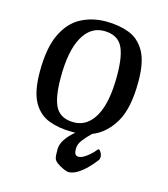

<svg xmlns="http://www.w3.org/2000/svg" viewBox="-108 -609 782 893"><g transform="rotate(15 282.5 -163.0)"><path d="M272 13Q209 13 160 -5.5Q111 -24 83 -74Q55 -124 55 -219Q55 -334 87 -400.5Q119 -467 173 -495.5Q227 -524 293 -524Q355 -524 404 -505.5Q453 -487 481.5 -437Q510 -387 510 -292Q510 -163 469.5 -95Q429 -27 365 -2Q345 17 327.5 39Q310 61 310 83Q310 104 315.5 110.5Q321 117 331 117Q347 117 369.5 100Q392 83 405 66Q411 59 413 59Q418 59 424.5 70Q431 81 431 92Q431 102 426 108Q411 128 390.5 149Q370 170 347.5 184Q325 198 303 198Q297 198 280.5 191Q264 184 249 173.5Q234 163 231 151Q229 145 228.5 134.5Q228 124 228 108Q228 84 244.5 59.5Q261 35 288 13Q280 13 272 13ZM268 -32Q333 -32 370 -98Q407 -164 407 -292Q407 -395 381.5 -437Q356 -479 295 -479Q230 -479 193 -412.5Q156 -346 156 -218Q156 -116 181.5 -74Q207 -32 268 -32Z"/></g></svg>

Font: BriemHand
Style: Regular
Weight: 400
Designer: Gunnlaugur SE Briem, Eben Sorkin
Foundry: Sorkin Type
Version: Version 1.001; ttfautohint (v1.8.4.7-5d5b)